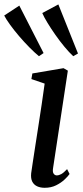

<svg xmlns="http://www.w3.org/2000/svg" viewBox="-94 -860 386 890"><path d="M113 10.5Q93 10.5 78 3.5Q63 -3.5 55.5 -18.2Q48 -33 50.5 -57Q52.5 -72 57.5 -104.5Q62.5 -137 69.2 -181Q76 -225 83.8 -275Q91.5 -325 99.2 -376Q107 -427 113 -472.5L51.5 -493.5L56 -519.5L200.5 -544L220.5 -532.5L152 -81Q149 -62.5 154.8 -54.8Q160.5 -47 169 -47Q179 -47 190 -53Q201 -59 217 -76L228.5 -53.5Q221 -42.5 205 -27.5Q189 -12.5 166 -1Q143 10.5 113 10.5ZM86.5 -599.5Q67 -615.5 42.5 -640.2Q18 -665 -5.5 -692.5Q-29 -720 -47.2 -745.2Q-65.5 -770.5 -74.5 -788L-4.5 -834L108 -614ZM245.5 -599.5Q226.5 -617 204.8 -643.2Q183 -669.5 162.5 -698.8Q142 -728 125.8 -754.8Q109.5 -781.5 102 -799.5L176.5 -839.5L267.5 -612Z"/></svg>

Font: Merriweather 72pt
Style: Italic
Weight: 400
Italic angle: -7.8°
Version: Version 2.101